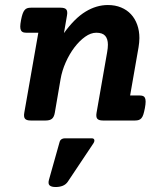

<svg xmlns="http://www.w3.org/2000/svg" viewBox="-20 -482 640 768"><path d="M133.3 -351.1H85.9Q77.6 -351.1 72.3 -353Q66.9 -355 64 -360.4Q61 -365.7 61 -375.5Q61 -385.3 64 -400.9Q66.9 -416.5 70.3 -426.3Q73.7 -436 78.4 -441.7Q83 -447.3 89.1 -449.2Q95.2 -451.2 103.5 -451.2H222.7Q239.3 -451.2 245.1 -444.1Q251 -437 248 -420.4L235.8 -349.6Q278.8 -409.2 322.3 -435.5Q365.7 -461.9 411.6 -461.9Q440.9 -461.9 464.4 -452.1Q487.8 -442.4 503.9 -425Q520 -407.7 528.8 -383.3Q537.6 -358.9 537.6 -329.6Q537.6 -320.8 536.6 -311.5Q535.6 -302.2 534.2 -293L500.5 -100.1H538.1Q546.4 -100.1 551.8 -98.1Q557.1 -96.2 559.8 -90.6Q562.5 -85 562.5 -75.2Q562.5 -65.4 559.6 -49.8Q556.6 -34.2 553.5 -24.4Q550.3 -14.6 545.7 -9.3Q541 -3.9 534.9 -2Q528.8 0 520.5 0H391.6Q375 0 369.1 -7.1Q363.3 -14.2 366.2 -30.8L408.7 -273.9Q411.6 -290 411.6 -303.2Q411.6 -326.2 400.9 -338.6Q390.1 -351.1 365.2 -351.1Q343.3 -351.1 320.6 -335Q297.9 -318.8 277.8 -292.5Q257.8 -266.1 242.9 -232.7Q228 -199.2 222.2 -165L199.2 -30.8Q196.3 -14.2 188 -7.1Q179.7 0 163.1 0H102.5Q85.9 0 80.1 -7.1Q74.2 -14.2 77.1 -30.8ZM251 245.1Q243.2 256.3 230.7 261.2Q218.3 266.1 202.6 266.1Q186 266.1 178.7 259.8Q171.4 253.4 175.8 237.3L218.8 84.5Q220.7 78.1 226.3 74.7Q231.9 71.3 238.8 71.3H347.2Q355.5 71.3 357.2 77.4Q358.9 83.5 353 92.3Z"/></svg>

Font: Courier Prime
Style: Bold Italic
Weight: 700
Monospace: yes
Designer: Alan Dague-Greene
Foundry: Quote-Unquote Apps
Version: Version 1.202